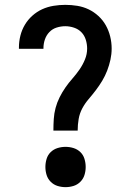

<svg xmlns="http://www.w3.org/2000/svg" viewBox="-20 -763 540 791"><path d="M200 -225Q200 -249 201.5 -272.5Q203 -296 209 -318.5Q215 -341 225.5 -362Q236 -383 249.5 -402.5Q263 -422 278.5 -439.5Q294 -457 307.5 -476.5Q321 -496 330 -518Q339 -540 339 -563Q339 -581 333.5 -599Q328 -617 315.5 -630Q303 -643 285 -649Q267 -655 249 -655Q231 -655 213.5 -649.5Q196 -644 183.5 -631Q171 -618 165 -600.5Q159 -583 159 -565V-562H58V-568Q58 -592 64 -616Q70 -640 82.5 -661Q95 -682 113.5 -698.5Q132 -715 154 -725Q176 -735 200.5 -739Q225 -743 249 -743Q274 -743 298.5 -739Q323 -735 345 -724.5Q367 -714 385.5 -697Q404 -680 416 -658.5Q428 -637 434 -612.5Q440 -588 440 -563Q440 -540 435 -517Q430 -494 421.5 -472Q413 -450 401 -430Q389 -410 374.5 -391Q360 -372 345 -354.5Q330 -337 319 -316.5Q308 -296 304 -272.5Q300 -249 300 -225ZM250 8Q233 8 217 3Q201 -2 189 -14Q177 -26 172 -42Q167 -58 167 -75Q167 -92 172 -108.5Q177 -125 189 -136.5Q201 -148 217 -153Q233 -158 250 -158Q267 -158 283 -153Q299 -148 311 -136.5Q323 -125 328 -108.5Q333 -92 333 -75Q333 -58 328 -42Q323 -26 311 -14Q299 -2 283 3Q267 8 250 8Z"/></svg>

Font: Iosevka Custom Semibold
Style: Regular
Weight: 600
Designer: Belleve Invis
Foundry: Belleve Invis
Version: Version 27.0.2; ttfautohint (v1.8.4)